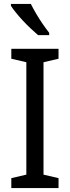

<svg xmlns="http://www.w3.org/2000/svg" viewBox="-20 -964 358 984"><path d="M280 0H38V-51L115 -69V-645L38 -663V-714H280V-663L203 -645V-69L280 -51ZM138 -944Q149 -922 165 -894.5Q181 -867 199 -841Q217 -815 232 -796V-784H175Q159 -798 138.5 -817Q118 -836 98 -857.5Q78 -879 61.5 -899.5Q45 -920 36 -934V-944Z"/></svg>

Font: Noto Sans Hebrew SemiCondensed
Style: Regular
Weight: 400
Width: 4
Designer: Monotype Design Team
Foundry: Monotype Imaging Inc.
Version: Version 2.003